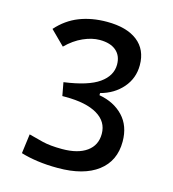

<svg xmlns="http://www.w3.org/2000/svg" viewBox="-107 -791 800 889"><g transform="rotate(15 293.0 -346.5)"><path d="M251 9.8Q197.3 9.8 152.6 3.4Q107.9 -2.9 73.2 -13.7L85.4 -106.9Q115.2 -98.6 152.6 -89.4Q189.9 -80.1 247.1 -80.1Q323.2 -80.1 365.2 -110.4Q407.2 -140.6 407.2 -195.3Q407.2 -253.9 353.5 -285.6Q299.8 -317.4 201.2 -317.4H185.5L173.8 -380.9Q289.1 -396.5 340.8 -433.3Q392.6 -470.2 392.6 -523.4Q392.6 -565.9 365 -589.6Q337.4 -613.3 286.1 -613.3Q249 -613.3 207.3 -594.7Q165.5 -576.2 128.4 -539.1L61 -606Q106 -656.7 165 -679.9Q224.1 -703.1 296.9 -703.1Q391.6 -703.1 443.4 -662.8Q495.1 -622.6 495.1 -547.9Q495.1 -485.4 455.1 -439.2Q415 -393.1 350.6 -376V-365.7Q422.4 -353 466.1 -306.9Q509.8 -260.7 509.8 -185.5Q509.8 -92.8 442.1 -41.5Q374.5 9.8 251 9.8Z"/></g></svg>

Font: Cascadia Code NF
Style: Regular
Weight: 400
Monospace: yes
Designer: Aaron Bell
Foundry: Saja Typeworks
Version: Version 2404.023; ttfautohint (v1.8.4)